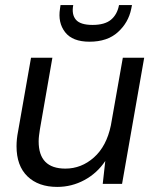

<svg xmlns="http://www.w3.org/2000/svg" viewBox="-20 -723 613 755"><path d="M547 -496 460 0H384L394 -90Q362 -42 312 -15Q262 12 205 12Q131 12 88 -29.5Q45 -71 45 -148Q45 -162 46.5 -176.5Q48 -191 51 -206L102 -496H186L137 -215Q135 -202 133.5 -190Q132 -178 132 -167Q132 -60 237 -60Q300 -60 349.5 -104Q399 -148 416 -230L463 -496ZM332 -559Q265 -559 236 -596.5Q207 -634 216 -689L218 -703H268Q261 -666 278.5 -645.5Q296 -625 344 -625Q392 -625 416.5 -645.5Q441 -666 448 -703H499L496 -688Q485 -634 443.5 -596.5Q402 -559 332 -559Z"/></svg>

Font: DeepMind Sans
Style: Italic
Weight: 400
Italic angle: -10°
Designer: Jonny Pinhorn / Modifications: Colophon Foundry
Foundry: Colophon Foundry
Version: Version 1.002; ttfautohint (v1.8.2)